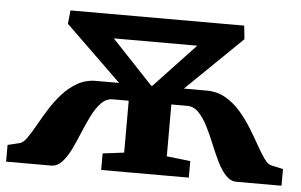

<svg xmlns="http://www.w3.org/2000/svg" viewBox="-49 -618 1070 682"><g transform="rotate(5 486.0 -277.5)"><path d="M-5 0V-59.5L38 -70Q50 -73 63.2 -91.8Q76.5 -110.5 92 -138.2Q107.5 -166 126.2 -196.2Q145 -226.5 169 -253.2Q193 -280 222.5 -296.8Q252 -313.5 288.5 -313.5H370.5L171 -507L176 -555H795.5L800.5 -507L601.5 -313.5H682.5Q719.5 -313.5 749.2 -296.8Q779 -280 802.8 -253Q826.5 -226 845.5 -195.2Q864.5 -164.5 880 -136.8Q895.5 -109 908.8 -90.2Q922 -71.5 933.5 -69L977 -59.5V0H816.5Q795 0 778 -18.2Q761 -36.5 747 -65.2Q733 -94 719.8 -126.5Q706.5 -159 692 -187.8Q677.5 -216.5 659.8 -235Q642 -253.5 618.5 -253.5H562V-68.5L646.5 -59V0H334V-59L410 -68.5V-253.5H353.5Q330 -253.5 312.2 -235Q294.5 -216.5 280 -187.8Q265.5 -159 252.2 -126.5Q239 -94 225 -65.2Q211 -36.5 194 -18.2Q177 0 155 0ZM485 -313.5H489L635.5 -469.5H338Z"/></g></svg>

Font: Merriweather 20pt ExtraBold
Style: Regular
Weight: 800
Version: Version 2.100